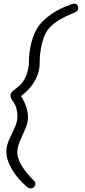

<svg xmlns="http://www.w3.org/2000/svg" viewBox="-20 -791 465 1056"><path d="M125 234Q74 190 44.5 138.5Q15 87 15 43Q15 11 30.5 -23Q46 -57 61 -89.5Q76 -122 76 -150Q76 -170 71 -191.5Q66 -213 55 -228Q44 -242 40.5 -252Q37 -262 38 -271Q41 -282 50.5 -290.5Q60 -299 74 -309Q109 -335 124 -375Q139 -415 139 -449Q139 -505 153 -558Q167 -611 191 -646Q217 -682 263.5 -714Q310 -746 372 -767Q386 -773 395.5 -770Q405 -767 409 -756Q412 -744 407 -735.5Q402 -727 391 -722Q336 -701 298 -676.5Q260 -652 240 -623Q221 -595 209.5 -546Q198 -497 198 -441Q198 -390 167.5 -339.5Q137 -289 68 -242L77 -292Q109 -246 121.5 -210.5Q134 -175 134 -144Q134 -116 119.5 -83Q105 -50 90 -16Q75 18 75 49Q75 79 99 119.5Q123 160 164 200Q175 210 175 220Q175 230 166 239Q159 246 147.5 245Q136 244 125 234Z"/></svg>

Font: Edu TAS Beginner
Style: Regular
Weight: 400
Designer: Tina and Corey Anderson
Foundry: Google for Education
Version: Version 1.003